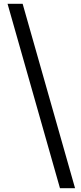

<svg xmlns="http://www.w3.org/2000/svg" viewBox="-20 -868 430 1018"><path d="M20 -848 298 130H378L100 -848Z"/></svg>

Font: Spoqa Han Sans Neo Medium
Style: Regular
Weight: 500
Designer: [Spoqa Han Sans Neo] Dong-huui Kim ___ Younghwa Kang ___ Yujin Lee ___ [Noto Sans] Ryoko NISHIZUKA ____ (kana & ideograp
Foundry: Spoqa (http://www.spoqa-han-sans.com)
Version: Version 1.100;hotconv 1.0.109;makeotfexe 2.5.65596